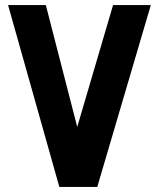

<svg xmlns="http://www.w3.org/2000/svg" viewBox="-20 -734 624 754"><path d="M213 0 12 -713V-714H160L320 -93L214 0ZM214 0 424 -714H572V-713L362 0Z"/></svg>

Font: Foldit SemiBold
Style: Regular
Weight: 600
Version: Version 1.003